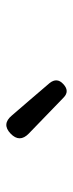

<svg xmlns="http://www.w3.org/2000/svg" viewBox="176 -1052 239 632"><g transform="rotate(-90 296.0 -736.5)"><path d="M290 -647.5 171.9 -761.7Q140.6 -792 171.9 -821.8Q203.1 -851.6 231.4 -817.4L280.3 -760.7L337.9 -693.4Q357.4 -668.9 335 -648.4Q311.5 -626 290 -647.5Z"/></g></svg>

Font: Bpmf GenSen Rounded R
Style: R
Weight: 400
Foundry: But Ko
Version: Version 1.320